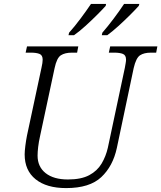

<svg xmlns="http://www.w3.org/2000/svg" viewBox="-20 -951 824 981"><path d="M318 10Q218 10 162 -35Q106 -80 106 -162Q106 -178 109.5 -206Q113 -234 118 -259L192 -605Q198 -631 198 -646Q198 -669 182 -675.5Q166 -682 138 -682H111L118 -714H380L374 -682H347Q312 -682 291 -668.5Q270 -655 259 -603L185 -257Q178 -226 175 -200Q172 -174 172 -156Q172 -99 213 -66.5Q254 -34 327 -34Q395 -34 436 -56Q477 -78 499 -115Q521 -152 531 -196L618 -605Q620 -617 622 -628Q624 -639 624 -646Q624 -669 608 -675.5Q592 -682 564 -682H536L543 -714H784L778 -682H751Q716 -682 695.5 -668.5Q675 -655 663 -603L577 -195Q557 -102 497.5 -46Q438 10 318 10ZM503 -784Q530 -815 560.5 -855.5Q591 -896 614 -931H692L689 -921Q674 -904 645.5 -875.5Q617 -847 585 -818Q553 -789 528 -771H500ZM333 -784Q361 -815 391.5 -856Q422 -897 445 -931H522L520 -921Q505 -904 476.5 -875.5Q448 -847 416 -818Q384 -789 358 -771H330Z"/></svg>

Font: Noto Serif Light
Style: Italic
Weight: 300
Italic angle: -12°
Designer: Monotype Design Team
Foundry: Monotype Imaging Inc.
Version: Version 2.013